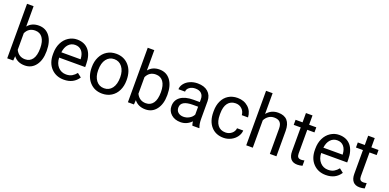

<svg xmlns="http://www.w3.org/2000/svg" viewBox="-4 -1612 5031 2483"><g transform="rotate(20 2511.5 -370.0)"><path d="M515.6 -258.3V-266.1C515.6 -350.4 497.3 -416.8 460.7 -465.3C424.1 -513.8 373.7 -538.1 309.6 -538.1C245.4 -538.1 195.1 -515.5 158.7 -470.2V-750H68.4V0H151.4L155.8 -61C192.2 -13.8 243.8 9.8 310.5 9.8C373 9.8 422.9 -14.7 460 -63.7C497.1 -112.7 515.6 -177.6 515.6 -258.3ZM425.3 -268.6C425.3 -201.2 413.2 -150.7 389.2 -117.2C365.1 -83.7 331.4 -66.9 288.1 -66.9C229.5 -66.9 186.4 -94.6 158.7 -149.9V-378.4C184.7 -433.8 227.5 -461.4 287.1 -461.4C331.7 -461.4 365.9 -444.7 389.6 -411.1C413.4 -377.6 425.3 -330.1 425.3 -268.6Z M848.6 9.8C937.2 9.8 1003.6 -24.3 1047.9 -92.3L992.7 -135.3C976.1 -113.8 956.7 -96.5 934.6 -83.5C912.4 -70.5 885.4 -64 853.5 -64C808.6 -64 771.6 -80 742.4 -112.1C713.3 -144.1 698.1 -186.2 696.8 -238.3H1054.7V-275.9C1054.7 -360.2 1035.6 -425 997.6 -470.2C959.5 -515.5 906.1 -538.1 837.4 -538.1C795.4 -538.1 756.4 -526.4 720.5 -503.2C684.5 -479.9 656.5 -447.7 636.5 -406.5C616.5 -365.3 606.4 -318.5 606.4 -266.1V-249.5C606.4 -170.7 628.9 -107.8 673.8 -60.8C718.8 -13.8 777 9.8 848.6 9.8ZM837.4 -463.9C875.2 -463.9 905.1 -451.3 927.2 -426C949.4 -400.8 961.7 -365.2 964.4 -319.3V-312.5H699.7C705.6 -360.4 720.9 -397.5 745.6 -424.1C770.3 -450.6 800.9 -463.9 837.4 -463.9Z M1135.3 -269V-262.7C1135.3 -180.7 1157.5 -114.7 1201.9 -64.9C1246.3 -15.1 1304.4 9.8 1376 9.8C1423.5 9.8 1465.6 -1.6 1502.2 -24.4C1538.8 -47.2 1567 -79 1586.7 -119.9C1606.4 -160.7 1616.2 -206.9 1616.2 -258.3V-264.6C1616.2 -347.3 1594 -413.6 1549.6 -463.4C1505.1 -513.2 1446.9 -538.1 1375 -538.1C1328.5 -538.1 1287 -526.9 1250.7 -504.4C1214.4 -481.9 1186.1 -450 1165.8 -408.7C1145.4 -367.4 1135.3 -320.8 1135.3 -269ZM1226.1 -258.3C1226.1 -324.4 1239.7 -375.2 1267.1 -410.6C1294.4 -446.1 1330.4 -463.9 1375 -463.9C1420.6 -463.9 1457.1 -445.9 1484.6 -409.9C1512.1 -373.9 1525.9 -327 1525.9 -269C1525.9 -204.3 1512.4 -153.9 1485.4 -117.9C1458.3 -81.9 1421.9 -64 1376 -64C1330.4 -64 1294 -81.7 1266.8 -117.2C1239.7 -152.7 1226.1 -199.7 1226.1 -258.3Z M2176.8 -258.3V-266.1C2176.8 -350.4 2158.4 -416.8 2121.8 -465.3C2085.2 -513.8 2034.8 -538.1 1970.7 -538.1C1906.6 -538.1 1856.3 -515.5 1819.8 -470.2V-750H1729.5V0H1812.5L1816.9 -61C1853.4 -13.8 1904.9 9.8 1971.7 9.8C2034.2 9.8 2084 -14.7 2121.1 -63.7C2158.2 -112.7 2176.8 -177.6 2176.8 -258.3ZM2086.4 -268.6C2086.4 -201.2 2074.4 -150.7 2050.3 -117.2C2026.2 -83.7 1992.5 -66.9 1949.2 -66.9C1890.6 -66.9 1847.5 -94.6 1819.8 -149.9V-378.4C1845.9 -433.8 1888.7 -461.4 1948.2 -461.4C1992.8 -461.4 2027 -444.7 2050.8 -411.1C2074.5 -377.6 2086.4 -330.1 2086.4 -268.6Z M2616.7 0H2711.4V-7.8C2699.1 -36.5 2692.9 -75 2692.9 -123.5V-366.7C2691.6 -420.1 2673.7 -462 2639.2 -492.4C2604.7 -522.9 2557 -538.1 2496.1 -538.1C2457.7 -538.1 2422.4 -530.9 2390.4 -516.6C2358.3 -502.3 2332.9 -482.8 2314.2 -458.3C2295.5 -433.7 2286.1 -408.2 2286.1 -381.8H2377C2377 -404.9 2387.9 -424.6 2409.7 -440.9C2431.5 -457.2 2458.5 -465.3 2490.7 -465.3C2527.5 -465.3 2555.3 -456 2574.2 -437.3C2593.1 -418.5 2602.5 -393.4 2602.5 -361.8V-320.3H2514.6C2438.8 -320.3 2380 -305.1 2338.1 -274.7C2296.3 -244.2 2275.4 -201.5 2275.4 -146.5C2275.4 -101.2 2292.1 -63.9 2325.4 -34.4C2358.8 -5 2401.5 9.8 2453.6 9.8C2511.9 9.8 2562 -12 2604 -55.7C2607.3 -29 2611.5 -10.4 2616.7 0ZM2466.8 -68.8C2437.2 -68.8 2412.9 -76.8 2394 -92.8C2375.2 -108.7 2365.7 -130.9 2365.7 -159.2C2365.7 -224 2421.1 -256.3 2531.7 -256.3H2602.5V-147.9C2591.1 -124.5 2572.8 -105.5 2547.4 -90.8C2522 -76.2 2495.1 -68.8 2466.8 -68.8Z M3046.4 -64C2999.8 -64 2964 -80.4 2939 -113.3C2913.9 -146.2 2901.4 -193 2901.4 -253.9V-271C2901.4 -333.5 2914 -381.3 2939.2 -414.3C2964.4 -447.3 3000 -463.9 3045.9 -463.9C3080.1 -463.9 3108.8 -452.9 3132.1 -430.9C3155.4 -408.9 3168.3 -380.9 3170.9 -346.7H3256.3C3253.7 -403.3 3232.8 -449.4 3193.6 -484.9C3154.4 -520.3 3105.1 -538.1 3045.9 -538.1C2997.7 -538.1 2956 -527 2920.7 -504.9C2885.3 -482.7 2858.2 -451.7 2839.4 -411.6C2820.5 -371.6 2811 -325.8 2811 -274.4V-259.3C2811 -175.9 2832.3 -110.3 2874.8 -62.3C2917.2 -14.2 2974.4 9.8 3046.4 9.8C3082.2 9.8 3116.1 1.6 3148.2 -14.6C3180.3 -30.9 3205.9 -52.7 3225.1 -80.1C3244.3 -107.4 3254.7 -136.2 3256.3 -166.5H3170.9C3168.3 -137.2 3154.9 -112.8 3130.9 -93.3C3106.8 -73.7 3078.6 -64 3046.4 -64Z M3448.2 -464.4V-750H3357.9V0H3448.2V-376.5C3460.6 -401.9 3477.9 -422.4 3500 -438C3522.1 -453.6 3547.9 -461.4 3577.1 -461.4C3613.3 -461.4 3639.9 -452.3 3657 -434.1C3674.1 -415.9 3682.8 -387.7 3683.1 -349.6V0H3773.4V-349.1C3772.5 -475.1 3716.1 -538.1 3604.5 -538.1C3540.4 -538.1 3488.3 -513.5 3448.2 -464.4Z M4031.2 -656.2H3940.9V-528.3H3844.7V-458.5H3940.9V-130.9C3940.9 -85.9 3951.2 -51.3 3971.7 -26.9C3992.2 -2.4 4022.6 9.8 4063 9.8C4085.4 9.8 4108.6 6.5 4132.3 0V-73.2C4114.1 -69.3 4099.8 -67.4 4089.4 -67.4C4068.2 -67.4 4053.2 -72.7 4044.4 -83.3C4035.6 -93.8 4031.2 -109.7 4031.2 -130.9V-458.5H4129.9V-528.3H4031.2Z M4454.6 9.8C4543.1 9.8 4609.5 -24.3 4653.8 -92.3L4598.6 -135.3C4582 -113.8 4562.7 -96.5 4540.5 -83.5C4518.4 -70.5 4491.4 -64 4459.5 -64C4414.6 -64 4377.5 -80 4348.4 -112.1C4319.3 -144.1 4304 -186.2 4302.7 -238.3H4660.6V-275.9C4660.6 -360.2 4641.6 -425 4603.5 -470.2C4565.4 -515.5 4512 -538.1 4443.4 -538.1C4401.4 -538.1 4362.4 -526.4 4326.4 -503.2C4290.4 -479.9 4262.5 -447.7 4242.4 -406.5C4222.4 -365.3 4212.4 -318.5 4212.4 -266.1V-249.5C4212.4 -170.7 4234.9 -107.8 4279.8 -60.8C4324.7 -13.8 4383 9.8 4454.6 9.8ZM4443.4 -463.9C4481.1 -463.9 4511.1 -451.3 4533.2 -426C4555.3 -400.8 4567.7 -365.2 4570.3 -319.3V-312.5H4305.7C4311.5 -360.4 4326.8 -397.5 4351.6 -424.1C4376.3 -450.6 4406.9 -463.9 4443.4 -463.9Z M4887.7 -656.2H4797.4V-528.3H4701.2V-458.5H4797.4V-130.9C4797.4 -85.9 4807.6 -51.3 4828.1 -26.9C4848.6 -2.4 4879.1 9.8 4919.4 9.8C4941.9 9.8 4965 6.5 4988.8 0V-73.2C4970.5 -69.3 4956.2 -67.4 4945.8 -67.4C4924.6 -67.4 4909.7 -72.7 4900.9 -83.3C4892.1 -93.8 4887.7 -109.7 4887.7 -130.9V-458.5H4986.3V-528.3H4887.7Z"/></g></svg>

Font: Roboto1
Style: rg
Weight: 400
Designer: Google
Version: Version 2.137; 2017